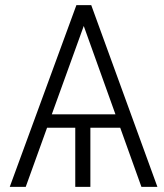

<svg xmlns="http://www.w3.org/2000/svg" viewBox="-20 -731 640 751"><path d="M450.2 -231.4H333.5V0H274.4V-231.4H164.1L80.6 0H18.1L278.8 -710.9H336.9L595.7 0H533.2ZM182.6 -283.7H431.6L307.6 -629.4Z"/></svg>

Font: Melbourne
Style: Light
Weight: 300
Designer: Google
Version: Version 2.000980; 2014